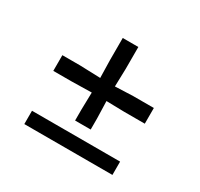

<svg xmlns="http://www.w3.org/2000/svg" viewBox="-120 -689 870 837"><g transform="rotate(30 315.0 -270.0)"><path d="M275 -124V-179.5L277 -266L173.5 -264H84.5V-343H173.5L277 -339.5L275 -428.5V-539.5H353.5V-428.5L351 -339.5L441 -343H545V-264H441L351 -266L353.5 -179.5V-124ZM91 0V-67H534.5V0Z"/></g></svg>

Font: Merriweather 72pt Black
Style: Regular
Weight: 900
Version: Version 2.100